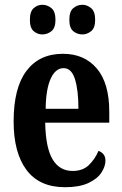

<svg xmlns="http://www.w3.org/2000/svg" viewBox="-20 -773 510 803"><path d="M252 10Q145 10 91 -62Q37 -134 37 -265Q37 -406 91 -477Q145 -548 243 -548Q333 -548 385 -486.5Q437 -425 437 -306V-260H169Q171 -155 200 -106.5Q229 -58 284 -58Q326 -58 351.5 -82.5Q377 -107 392 -142Q404 -138 412.5 -128Q421 -118 421 -101Q421 -77 404 -51Q387 -25 349.5 -7.5Q312 10 252 10ZM308 -318Q308 -396 293.5 -442Q279 -488 246 -488Q212 -488 192 -444Q172 -400 171 -318ZM325 -629Q303 -629 286.5 -642.5Q270 -656 270 -690Q270 -725 286.5 -739Q303 -753 325 -753Q344 -753 361 -739Q378 -725 378 -690Q378 -656 361 -642.5Q344 -629 325 -629ZM157 -629Q137 -629 121 -642.5Q105 -656 105 -690Q105 -725 121 -739Q137 -753 157 -753Q178 -753 195 -739Q212 -725 212 -690Q212 -656 195 -642.5Q178 -629 157 -629Z"/></svg>

Font: Noto Serif Hebrew ExtraCondensed
Style: Bold
Weight: 700
Width: 2
Designer: Monotype Design Team
Foundry: Monotype Imaging Inc.
Version: Version 2.004; ttfautohint (v1.8.4.7-5d5b)